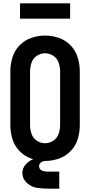

<svg xmlns="http://www.w3.org/2000/svg" viewBox="-20 -956 540 1150"><path d="M335 174H273Q238 174 203.5 169.5Q169 165 141.5 140Q114 115 114 80Q114 50 136.5 26Q159 2 189 -5.5Q219 -13 250 -13V8Q237 8 225.5 17Q214 26 214 39Q214 72 270 72H272H274H335ZM250 8Q208 8 167.5 -6Q127 -20 97 -51Q67 -82 54.5 -123Q42 -164 42 -206V-529Q42 -571 54.5 -612Q67 -653 97 -684Q127 -715 167.5 -729Q208 -743 250 -743Q292 -743 332.5 -729Q373 -715 403 -684Q433 -653 445.5 -612Q458 -571 458 -529V-206Q458 -164 445.5 -123Q433 -82 403 -51Q373 -20 332.5 -6Q292 8 250 8ZM250 -98Q276 -98 299 -113Q322 -128 331 -154Q340 -180 340 -206V-529Q340 -555 331 -581Q322 -607 299 -622Q276 -637 250 -637Q224 -637 201 -622Q178 -607 169 -581Q160 -555 160 -529V-206Q160 -180 169 -154Q178 -128 201 -113Q224 -98 250 -98ZM100 -844V-936H400V-844Z"/></svg>

Font: Iosevka SS01
Style: Bold
Weight: 700
Monospace: yes
Designer: Belleve Invis
Foundry: Belleve Invis
Version: 2.3.3; ttfautohint (v1.8.3)